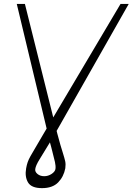

<svg xmlns="http://www.w3.org/2000/svg" viewBox="-20 -756 683 989"><path d="M66.4 -735.8H108.3L254.3 -151.3L600.9 -735.8H643.1L271.7 -81.7L275.2 -67.8Q284.1 -32.7 291.4 -8.7Q298.7 15.3 304 32.3Q312.5 59.3 315.9 74.8Q319.2 90.2 316.4 110.8Q308.2 154.1 279.5 183.6Q250.7 213.1 196.4 213.1Q141.7 213.1 124.3 183.6Q106.9 154.1 114.7 110.8Q117.9 92.7 122.7 79Q127.5 65.3 136.9 48.5Q146.3 31.6 162.6 4.4Q179 -22.7 204.9 -67.8L220.2 -93.8ZM237.2 -22.7Q203.8 32.7 183.9 64.5Q164.1 96.2 161.6 114.7Q159.4 128.9 173.3 140.3Q187.1 151.6 207.7 151.6Q228 151.6 245.6 140.1Q263.1 128.6 265.6 114.7Q267.8 99.8 263.1 78.7Q258.5 57.5 249.3 23.1Q246.8 13.1 243.8 1.6Q240.8 -9.9 237.2 -22.7Z"/></svg>

Font: Inter UI Extra Light
Style: Italic
Weight: 200
Italic angle: -9.39999°
Designer: Rasmus Andersson
Foundry: rsms
Version: 3.2;8d6f07862